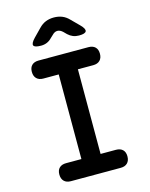

<svg xmlns="http://www.w3.org/2000/svg" viewBox="-137 -1036 874 1122"><g transform="rotate(-15 300.0 -475.0)"><path d="M358 -109H451Q477 -109 491.5 -95Q506 -81 506 -55Q506 -29 491.5 -14.5Q477 0 451 0H149Q123 0 108.5 -14.5Q94 -29 94 -55Q94 -81 108.5 -95Q123 -109 149 -109H242V-621H149Q123 -621 108.5 -635.5Q94 -650 94 -676Q94 -702 108.5 -716Q123 -730 149 -730H451Q477 -730 491.5 -716Q506 -702 506 -676Q506 -650 491.5 -635.5Q477 -621 451 -621H358ZM187 -810Q147 -810 141.5 -823.5Q136 -837 163 -865L209 -912Q228 -932 250.5 -941Q273 -950 300 -950Q327 -950 349.5 -941Q372 -932 391 -912L438 -865Q465 -838 459.5 -824Q454 -810 416 -810Q396 -810 380 -816.5Q364 -823 350 -836L332 -854Q316 -869 299.5 -869Q283 -869 268 -853L252 -838Q239 -824 222.5 -817Q206 -810 187 -810Z"/></g></svg>

Font: Maple Mono NL SemiBold
Style: Regular
Weight: 600
Monospace: yes
Designer: subframe7536
Version: Version 7.000